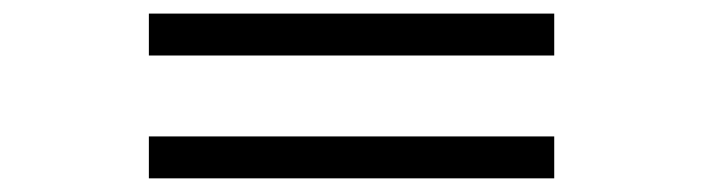

<svg xmlns="http://www.w3.org/2000/svg" viewBox="-20 -442 1040 284"><path d="M200.2 -178.2V-240.2H799.8V-178.2ZM200.2 -359.9V-421.9H799.8V-359.9Z"/></svg>

Font: BabelStone Ogham Lithic
Style: Regular
Weight: 400
Designer: Andrew West
Foundry: BabelStone
Version: Version 1.02 March 14, 2022